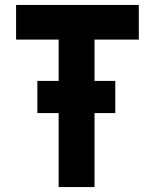

<svg xmlns="http://www.w3.org/2000/svg" viewBox="-20 -756 626 776"><path d="M45 -736H541V-596H362V0H217V-596H45ZM131 -429H446V-299H131Z"/></svg>

Font: Reem Kufi
Style: Bold
Weight: 700
Designer: Khaled Hosny
Version: Version 1.001